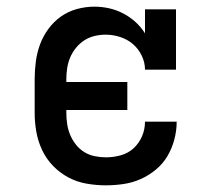

<svg xmlns="http://www.w3.org/2000/svg" viewBox="-20 -548 640 576"><path d="M298 8Q269 8 240 3Q211 -2 185.5 -15.5Q160 -29 139.5 -50Q119 -71 106.5 -97.5Q94 -124 89 -152.5Q84 -181 84 -210V-310Q84 -337 87.5 -363.5Q91 -390 100 -414.5Q109 -439 125 -461Q141 -483 163 -498.5Q185 -514 211 -521Q237 -528 263 -528Q286 -528 308 -523Q330 -518 350 -507.5Q370 -497 386.5 -482Q403 -467 415 -448V-520H508V-339H415Q415 -361 405 -381.5Q395 -402 378.5 -416Q362 -430 340.5 -437Q319 -444 297 -444Q280 -444 263.5 -440Q247 -436 233 -427Q219 -418 208 -404.5Q197 -391 190.5 -375.5Q184 -360 181.5 -343.5Q179 -327 179 -310V-302H362V-218H179V-210Q179 -193 181.5 -176Q184 -159 190.5 -143.5Q197 -128 207.5 -114.5Q218 -101 232.5 -92Q247 -83 264 -79.5Q281 -76 298 -76Q320 -76 342 -82Q364 -88 380.5 -103Q397 -118 406 -139Q415 -160 415 -183H510V-182Q510 -156 503 -129.5Q496 -103 482.5 -80Q469 -57 448 -39.5Q427 -22 402.5 -11Q378 0 351 4Q324 8 298 8Z"/></svg>

Font: Iosevka Etoile Medium
Style: Regular
Weight: 500
Designer: Belleve Invis
Foundry: Belleve Invis
Version: Version 22.1.2; ttfautohint (v1.8.4)